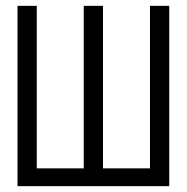

<svg xmlns="http://www.w3.org/2000/svg" viewBox="-20 -638 640 658"><path d="M40 0V-618H106V-61H267V-618H333V-61H494V-618H560V0Z"/></svg>

Font: Victor Mono Light
Style: Regular
Weight: 300
Monospace: yes
Designer: Rune Bjørnerås
Version: Version 1.561;gftools[0.9.30]